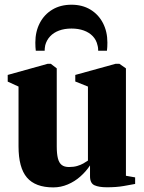

<svg xmlns="http://www.w3.org/2000/svg" viewBox="-20 -804 624 834"><path d="M444.5 9.5Q410 9.5 390.5 0.8Q371 -8 371 -38.5V-85.5Q354 -59.5 329.2 -37.5Q304.5 -15.5 274.2 -2.8Q244 10 211.5 10Q133.5 10 97 -32.8Q60.5 -75.5 60.5 -168.5V-428L13.5 -449.5V-478.5L187.5 -527H200.5L226.5 -507V-168.5Q226.5 -136 231.5 -116.2Q236.5 -96.5 248 -87.5Q259.5 -78.5 279.5 -78.5Q300 -78.5 315.2 -83Q330.5 -87.5 342 -94Q353.5 -100.5 362 -106.5V-428L307 -450V-478.5L482.5 -527H498.5L527 -507V-40.5L567 -33.5V-5Q548.5 -1.5 517.2 4Q486 9.5 444.5 9.5ZM290.5 -783.5Q337.5 -783.5 372.5 -762.5Q407.5 -741.5 427 -704.2Q446.5 -667 446.5 -619Q446.5 -608 446 -599.8Q445.5 -591.5 444.5 -583.5H406.5Q406.5 -588.5 406 -594.5Q405.5 -600.5 403.5 -607.5Q398.5 -630.5 383 -646.8Q367.5 -663 344 -671.5Q320.5 -680 290.5 -680Q260 -680 236.5 -671.2Q213 -662.5 197.8 -646.2Q182.5 -630 176.5 -607.5Q175 -600.5 174.5 -594.5Q174 -588.5 174 -583.5H135.5Q134.5 -591.5 134 -599.8Q133.5 -608 133.5 -619Q133.5 -667 153 -704.2Q172.5 -741.5 207.8 -762.5Q243 -783.5 290.5 -783.5Z"/></svg>

Font: Merriweather 120pt Black
Style: Regular
Weight: 900
Designer: Eben Sorkin
Foundry: Eben Sorkin
Version: Version 2.100